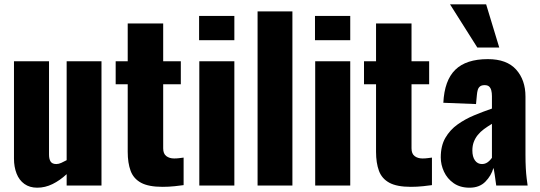

<svg xmlns="http://www.w3.org/2000/svg" viewBox="-20 -863 2510 893"><path d="M153 10Q118 10 93.5 -7.5Q69 -25 57 -56Q45 -87 45 -125V-578H208V-144Q208 -123 215.5 -111.5Q223 -100 242 -100Q253 -100 265 -105.5Q277 -111 290 -118V-578H452V0H290V-53Q259 -24 224.5 -7Q190 10 153 10Z M736 6Q671 6 636 -13Q601 -32 587.5 -68.5Q574 -105 574 -157V-471H518V-578H574V-754H739V-578H821V-471H739V-173Q739 -148 753.5 -137Q768 -126 790 -126Q803 -126 814 -127.5Q825 -129 834 -130V-2Q821 0 793 3Q765 6 736 6Z M907 0V-578H1070V0ZM906 -676V-789H1070V-676Z M1178 0V-810H1340V0Z M1446 0V-578H1609V0ZM1445 -676V-789H1609V-676Z M1891 6Q1826 6 1791 -13Q1756 -32 1742.5 -68.5Q1729 -105 1729 -157V-471H1673V-578H1729V-754H1894V-578H1976V-471H1894V-173Q1894 -148 1908.5 -137Q1923 -126 1945 -126Q1958 -126 1969 -127.5Q1980 -129 1989 -130V-2Q1976 0 1948 3Q1920 6 1891 6Z M2164 10Q2120 10 2090 -11Q2060 -32 2045 -64.5Q2030 -97 2030 -131Q2030 -185 2051.5 -222Q2073 -259 2108 -284Q2143 -309 2185 -326.5Q2227 -344 2268 -358V-416Q2268 -431 2265 -442.5Q2262 -454 2255 -460.5Q2248 -467 2234 -467Q2220 -467 2212.5 -461Q2205 -455 2202 -444.5Q2199 -434 2198 -421L2194 -379L2042 -385Q2047 -489 2097.5 -538.5Q2148 -588 2249 -588Q2337 -588 2380.5 -539.5Q2424 -491 2424 -414V-144Q2424 -108 2425.5 -81Q2427 -54 2429.5 -34Q2432 -14 2434 0H2288Q2285 -23 2281 -50Q2277 -77 2275 -82Q2265 -46 2237.5 -18Q2210 10 2164 10ZM2222 -100Q2232 -100 2240.5 -104Q2249 -108 2256 -115Q2263 -122 2268 -129V-287Q2248 -275 2231 -262.5Q2214 -250 2202 -235Q2190 -220 2183.5 -202.5Q2177 -185 2177 -163Q2177 -134 2189 -117Q2201 -100 2222 -100ZM2200 -642 2073 -843H2241L2302 -642Z"/></svg>

Font: Oswald
Style: Bold
Weight: 700
Designer: Vernon Adams
Foundry: Vernon Adams
Version: Version 4.103;gftools[0.9.33.dev8+g029e19f]